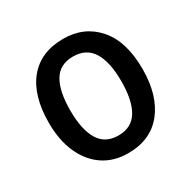

<svg xmlns="http://www.w3.org/2000/svg" viewBox="-130 -677 813 815"><g transform="rotate(-30 276.5 -269.5)"><path d="M506 -270Q506 -141 446 -65.5Q386 10 275 10Q206 10 155 -24Q104 -58 75.5 -121Q47 -184 47 -270Q47 -403 107 -476Q167 -549 278 -549Q380 -549 443 -477Q506 -405 506 -270ZM152 -270Q152 -177 182 -126.5Q212 -76 277 -76Q342 -76 372 -126Q402 -176 402 -270Q402 -364 371.5 -413.5Q341 -463 276 -463Q211 -463 181.5 -413.5Q152 -364 152 -270Z"/></g></svg>

Font: Noto Sans Gujarati UI SemiCondensed Medium
Style: Regular
Weight: 500
Width: 4
Designer: Jelle Bosma - Monotype Design Team, Universal Thirst
Foundry: Monotype Imaging Inc.
Version: Version 2.106; ttfautohint (v1.8.4.7-5d5b)